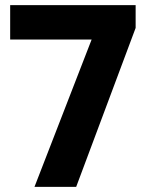

<svg xmlns="http://www.w3.org/2000/svg" viewBox="-20 -726 567 746"><path d="M114 0 353.5 -617.5H507L276 0ZM19.5 -572.5V-706H507V-617.5L454.5 -572.5Z"/></svg>

Font: Outfit Thin
Style: Regular
Weight: 100
Designer: Rodrigo Fuenzalida
Foundry: fragTYPE
Version: Version 1.000